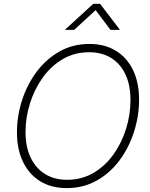

<svg xmlns="http://www.w3.org/2000/svg" viewBox="-20 -965 777 995"><path d="M325.7 9.8Q246.1 9.8 188.5 -25.6Q130.9 -61 99.4 -126Q67.9 -190.9 67.9 -278.8Q67.9 -363.8 94.2 -445.3Q120.6 -526.9 169.7 -592.8Q218.8 -658.7 288.1 -698Q357.4 -737.3 443.8 -737.3Q522.9 -737.3 580.8 -701.7Q638.7 -666 669.7 -601.3Q700.7 -536.6 700.7 -448.7Q700.7 -364.3 674.6 -282.2Q648.4 -200.2 599.6 -134.3Q550.8 -68.4 481.4 -29.3Q412.1 9.8 325.7 9.8ZM327.6 -33.2Q403.8 -33.2 464.6 -69.1Q525.4 -105 568.1 -164.8Q610.8 -224.6 633.5 -298.1Q656.2 -371.6 656.2 -447.3Q656.2 -523.9 630.1 -579.3Q604 -634.8 555.9 -664.6Q507.8 -694.3 442.4 -694.3Q365.7 -694.3 304.9 -658.4Q244.1 -622.6 201.2 -562.5Q158.2 -502.4 135.3 -429Q112.3 -355.5 112.3 -280.3Q112.3 -204.1 138.7 -148.7Q165 -93.3 213.4 -63.2Q261.7 -33.2 327.6 -33.2ZM364.3 -810.1H317.9L318.4 -812.5L463.4 -945.3H498.5L600.1 -812.5L599.6 -810.1H552.7L475.6 -912.6Z"/></svg>

Font: Inter 20pt ExtraLight
Style: Italic
Weight: 250
Italic angle: -9.3988°
Version: Version 4.001;git-66647c0bb